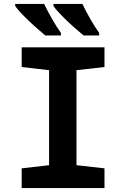

<svg xmlns="http://www.w3.org/2000/svg" viewBox="-20 -954 640 974"><path d="M289 -774V-787Q268 -816 244 -858Q220 -900 204 -934H57V-924Q68 -907 96 -878Q124 -849 156 -820.5Q188 -792 210 -774ZM483 -774V-787Q462 -816 438 -858Q414 -900 398 -934H251V-924Q262 -907 290 -878Q318 -849 350 -820.5Q382 -792 404 -774ZM510 0V-100L368 -116V-598L510 -614V-714H90V-614L229 -598V-116L90 -100V0Z"/></svg>

Font: Noto Sans Mono UI
Style: Bold
Weight: 700
Designer: Monotype Design team
Foundry: Monotype Imaging Inc.
Version: 1.000